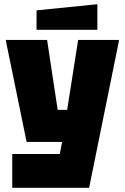

<svg xmlns="http://www.w3.org/2000/svg" viewBox="-20 -749 591 909"><path d="M38 140V-20H263L274 -77H106L7 -560H203L253 -229H298L350 -560H544L402 140ZM153 -608V-700L441 -729V-608Z"/></svg>

Font: Tektur SemiCondensed ExtraBold
Style: Regular
Weight: 800
Width: 4
Designer: Adam Jagosz
Foundry: Adam Jagosz
Version: Version 1.005;gftools[0.9.30]